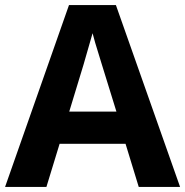

<svg xmlns="http://www.w3.org/2000/svg" viewBox="-20 -737 730 757"><path d="M252 -717H437L690 0H527L475 -170H215L163 0H0ZM439 -297 379 -491Q349 -587 345 -606Q338 -580 309 -481L253 -297Z"/></svg>

Font: OpenSansMMV
Style: Bold
Weight: 700
Foundry: Ascender Corporation
Version: Version 4.001